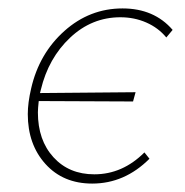

<svg xmlns="http://www.w3.org/2000/svg" viewBox="-20 -432 439 456"><path d="M390 -361 375 -343Q356 -366 327.5 -378.5Q299 -391 266 -391Q198 -391 146.5 -342.5Q95 -294 77 -219L75 -211L302 -213L296 -191L72 -192Q70 -174 70 -165Q70 -99 107 -58.5Q144 -18 204 -18Q271 -18 323 -70L335 -55Q276 4 199 4Q130 4 88 -42.5Q46 -89 46 -161Q46 -188 54 -222Q73 -305 133 -358.5Q193 -412 271 -412Q346 -412 390 -361Z"/></svg>

Font: Ysabeau Extralight
Style: Italic
Weight: 200
Italic angle: -12°
Designer: Christian Thalmann (Catharsis Fonts)
Version: Version 0.003